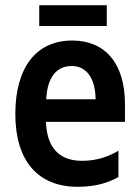

<svg xmlns="http://www.w3.org/2000/svg" viewBox="-20 -709 540 739"><path d="M131 -609H391V-689H131ZM279 10C352 10 402 -8 436 -28V-129C402 -109 357 -90 296 -90C207 -90 160 -142 157 -240H461V-308C461 -466 384 -553 258 -553C119 -553 39 -449 39 -270C39 -90 126 10 279 10ZM348 -327H158C162 -413 199 -455 256 -455C312 -455 347 -409 348 -327Z"/></svg>

Font: Noto Sans Mono ExtraCondensed SemiBold
Style: Regular
Weight: 600
Width: 2
Designer: Monotype Design Team
Foundry: Monotype Imaging Inc.
Version: Version 2.014